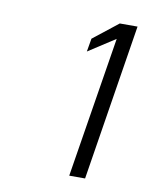

<svg xmlns="http://www.w3.org/2000/svg" viewBox="-57 -845 382 501"><g transform="rotate(10 134.0 -595.0)"><path d="M149 -715 220 -761 160 -388H202L268 -802H221L155 -750Z"/></g></svg>

Font: Charger Sport
Style: ExLitObl
Weight: 200
Designer: Jasper
Foundry: Cannot Into Space Fonts
Version: Version 1.1